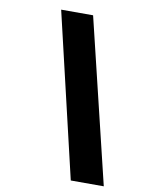

<svg xmlns="http://www.w3.org/2000/svg" viewBox="-92 -863 735 974"><g transform="rotate(10 275.0 -375.5)"><path d="M143 -797.5H307.5L511.5 47.5H341.5Z"/></g></svg>

Font: B612
Style: Bold Italic
Weight: 700
Italic angle: -10°
Designer: Nicolas Chauveau, Thomas Paillot, Jonathan Favre-Lamarine, Jean-Luc Vinot
Foundry: AIRBUS
Version: Version 1.008